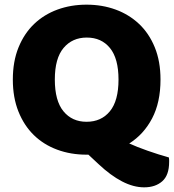

<svg xmlns="http://www.w3.org/2000/svg" viewBox="-20 -645 745 823"><path d="M35 -304Q35 -382 59.5 -442Q84 -502 126.5 -542.5Q169 -583 226.5 -604Q284 -625 351 -625Q418 -625 475.5 -604Q533 -583 576 -542.5Q619 -502 643.5 -442Q668 -382 668 -304Q668 -206 632 -137.5Q596 -69 534 -30Q549 -23 569.5 -15Q590 -7 612.5 1Q635 9 659 16.5Q683 24 704 30Q705 36 705 40.5Q705 45 705 49Q705 106 675.5 132Q646 158 598 158Q552 158 503 132.5Q454 107 403 59L359 18H351Q283 18 225 -3.5Q167 -25 125 -66Q83 -107 59 -167Q35 -227 35 -304ZM215 -304Q215 -213 252 -168Q289 -123 351 -123Q414 -123 451 -168Q488 -213 488 -304Q488 -394 451.5 -439Q415 -484 352 -484Q290 -484 252.5 -439.5Q215 -395 215 -304Z"/></svg>

Font: BALOOCHETTANREGULAR
Style: Book
Weight: 400
Designer: Maithili Shingre and Ek Type
Foundry: Ek Type
Version: Version 1.100;PS 1.000;hotconv 1.0.88;makeotf.lib2.5.647800;